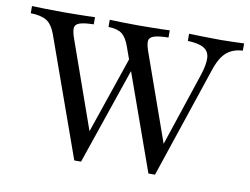

<svg xmlns="http://www.w3.org/2000/svg" viewBox="-67 -665 997 765"><g transform="rotate(10 432.0 -282.5)"><path d="M576.6 5.6 404.8 -475.8Q391.9 -512.9 373.4 -527Q354.8 -541.1 318.5 -541.9V-571Q337.1 -570.2 366.5 -569.4Q396 -568.5 432.3 -568.5Q462.1 -568.5 486.7 -569Q511.3 -569.4 530.2 -569.8Q549.2 -570.2 561.3 -571V-541.9Q521.8 -541.1 503.2 -535.1Q484.7 -529 483.1 -514.9Q481.5 -500.8 491.1 -473.4L620.2 -108.9L608.9 -100.8L714.5 -417.7Q729 -462.1 727.4 -488.7Q725.8 -515.3 704.8 -527.8Q683.9 -540.3 639.5 -541.9V-571Q660.5 -570.2 682.3 -569.8Q704 -569.4 726.2 -569Q748.4 -568.5 769.4 -568.5Q791.9 -568.5 815.3 -569.4Q838.7 -570.2 862.1 -571V-541.9Q834.7 -540.3 814.9 -530.2Q795.2 -520.2 780.6 -500Q766.1 -479.8 754.8 -446L603.2 5.6ZM276.6 5.6 104.8 -475.8Q91.1 -512.9 69 -527Q46.8 -541.1 4 -541.9V-571Q25 -570.2 56.9 -569.4Q88.7 -568.5 129 -568.5Q159.7 -568.5 184.3 -569Q208.9 -569.4 227.8 -569.8Q246.8 -570.2 258.9 -571V-541.9Q221 -541.1 202.8 -535.1Q184.7 -529 183.1 -514.9Q181.5 -500.8 191.1 -473.4L323.4 -99.2L304.8 -86.3L433.1 -462.1L450 -421L304 5.6Z"/></g></svg>

Font: Playfair
Style: Regular
Weight: 400
Designer: Claus Eggers Sørensen
Foundry: Claus Eggers Sørensen
Version: Version 2.001;gftools[0.9.30]